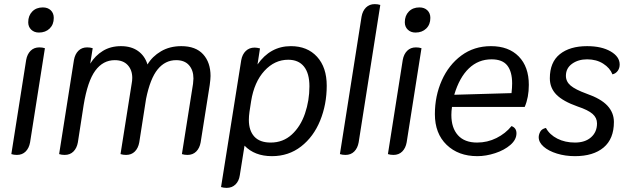

<svg xmlns="http://www.w3.org/2000/svg" viewBox="-20 -746 3048 932"><path d="M117 -638Q117 -670 136.5 -690Q156 -710 188 -710Q212 -710 226.5 -696Q241 -682 241 -659Q241 -627 221 -607.5Q201 -588 169 -588Q146 -588 131.5 -602Q117 -616 117 -638ZM35 2 107 -455Q112 -483 128.5 -499.5Q145 -516 171 -516Q186 -516 198 -512L126 -55Q121 -27 104.5 -10.5Q88 6 62 6Q47 6 35 2Z M1002 -377Q1002 -363 998 -333L954 -55Q949 -27 932.5 -10.5Q916 6 890 6Q875 6 863 2L917 -339Q919 -357 919 -365Q919 -405 897.5 -429.5Q876 -454 835 -454Q782 -454 745.5 -409.5Q709 -365 689 -266L656 -55Q651 -27 634.5 -10.5Q618 6 592 6Q577 6 565 2L619 -339Q622 -354 622 -368Q622 -406 600 -430Q578 -454 537 -454Q480 -454 442.5 -403Q405 -352 386 -236L358 -55Q353 -27 336.5 -10.5Q320 6 294 6Q279 6 267 2L339 -455Q344 -483 360.5 -499.5Q377 -516 403 -516Q418 -516 430 -512L418 -437Q442 -476 479.5 -499Q517 -522 567 -522Q617 -522 650 -498.5Q683 -475 696 -433Q719 -472 761.5 -497Q804 -522 860 -522Q930 -522 966 -482.5Q1002 -443 1002 -377Z M1053 162 1151 -454Q1156 -482 1173 -498.5Q1190 -515 1216 -515Q1227 -515 1242 -511L1230 -433Q1292 -522 1392 -522Q1472 -522 1519 -470.5Q1566 -419 1566 -330Q1566 -239 1534 -160.5Q1502 -82 1441.5 -35Q1381 12 1300 12Q1216 12 1167 -39L1144 105Q1140 133 1123 149.5Q1106 166 1080 166Q1066 166 1053 162ZM1482 -327Q1482 -390 1455.5 -423Q1429 -456 1379 -456Q1313 -456 1263.5 -402Q1214 -348 1199 -255L1191 -203Q1188 -182 1188 -164Q1188 -112 1214.5 -83Q1241 -54 1294 -54Q1354 -54 1396.5 -93Q1439 -132 1460.5 -195Q1482 -258 1482 -327Z M1630 2 1735 -665Q1740 -693 1756.5 -709.5Q1773 -726 1799 -726Q1814 -726 1826 -722L1721 -55Q1716 -27 1699.5 -10.5Q1683 6 1657 6Q1642 6 1630 2Z M1945 -638Q1945 -670 1964.5 -690Q1984 -710 2016 -710Q2040 -710 2054.5 -696Q2069 -682 2069 -659Q2069 -627 2049 -607.5Q2029 -588 1997 -588Q1974 -588 1959.5 -602Q1945 -616 1945 -638ZM1863 2 1935 -455Q1940 -483 1956.5 -499.5Q1973 -516 1999 -516Q2014 -516 2026 -512L1954 -55Q1949 -27 1932.5 -10.5Q1916 6 1890 6Q1875 6 1863 2Z M2091 -192Q2091 -280 2124.5 -355.5Q2158 -431 2219.5 -476.5Q2281 -522 2363 -522Q2449 -522 2498 -472Q2547 -422 2547 -334Q2547 -273 2527 -227H2174Q2171 -206 2171 -188Q2171 -125 2203 -89.5Q2235 -54 2296 -54Q2346 -54 2390 -76Q2434 -98 2463 -134Q2487 -125 2487 -99Q2487 -68 2457.5 -42.5Q2428 -17 2383.5 -2.5Q2339 12 2297 12Q2205 12 2148 -43Q2091 -98 2091 -192ZM2463 -294Q2466 -320 2466 -341Q2466 -398 2442.5 -428Q2419 -458 2366 -458Q2302 -458 2256 -414Q2210 -370 2185 -286Z M2595 -80Q2595 -92 2602 -106Q2609 -120 2630 -125Q2648 -92 2685.5 -73Q2723 -54 2771 -54Q2820 -54 2849 -79.5Q2878 -105 2878 -147Q2878 -174 2856.5 -193Q2835 -212 2784 -229Q2713 -254 2681 -286.5Q2649 -319 2649 -366Q2649 -444 2697.5 -483Q2746 -522 2830 -522Q2900 -522 2944 -496.5Q2988 -471 2988 -433Q2988 -415 2978.5 -402Q2969 -389 2953 -385Q2941 -416 2908 -437Q2875 -458 2830 -458Q2787 -458 2757 -436.5Q2727 -415 2727 -378Q2727 -350 2750 -330.5Q2773 -311 2828 -291Q2897 -267 2928.5 -233Q2960 -199 2960 -154Q2960 -72 2910 -30Q2860 12 2771 12Q2724 12 2683.5 -0.5Q2643 -13 2619 -34Q2595 -55 2595 -80Z"/></svg>

Font: Thasadith
Style: Bold Italic
Weight: 700
Italic angle: -9°
Designer: Cadson Demak Co.,Ltd.
Foundry: Cadson Demak Co.,Ltd.
Version: Version 1.000; ttfautohint (v1.6)